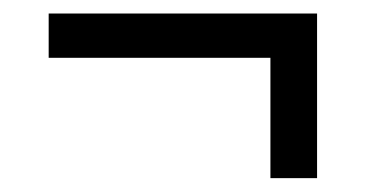

<svg xmlns="http://www.w3.org/2000/svg" viewBox="-20 -364 550 284"><path d="M449 -100.5H380V-318H449ZM52 -278.5V-344H449V-278.5Z"/></svg>

Font: Anek Gujarati Medium
Style: Regular
Weight: 400
Version: Version 1.003